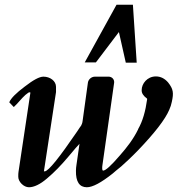

<svg xmlns="http://www.w3.org/2000/svg" viewBox="-20 -765 749 809"><path d="M102 24C123 24 149 12 178 -13C208 -38 238 -69 269 -106C293 -135 308 -152 315 -159L302 -69C301 -62 300 -54 300 -46C299 1 315 24 346 24C370 24 406 5 455 -34C461 -39 473 -50 491 -64C509 -80 533 -102 562 -132C632 -205 676 -262 693 -302C698 -313 702 -325 704 -336C712 -373 711 -389 688 -418C674 -434 657 -443 637 -443C600 -443 577 -412 577 -386C576 -373 584 -361 599 -350C600 -349 600 -348 600 -347C593 -296 581 -254 562 -221V-220C542 -179 515 -144 485 -110C448 -67 425 -46 414 -46C411 -47 410 -53 411 -65L461 -417C462 -431 452 -441 439 -442H380C365 -442 351 -430 350 -414L328 -255C327 -246 324 -240 322 -236C318 -231 313 -223 305 -211C230 -101 185 -45 169 -43H165L216 -377V-399C216 -424 191 -442 163 -442C146 -442 120 -428 84 -400C48 -373 26 -351 19 -334L38 -314C53 -327 72 -352 87 -365C96 -372 101 -376 103 -376H107L108 -374L58 -41C57 -36 57 -29 57 -20C57 1 80 24 102 24ZM384 -502 481 -630 510 -501H556L540 -745H471L337 -502Z"/></svg>

Font: fbb
Style: Bold Italic
Weight: 700
Italic angle: -12°
Designer: David J. Perry, Michael Sharpe
Version: Version 0.991